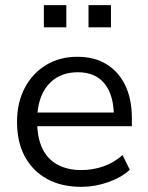

<svg xmlns="http://www.w3.org/2000/svg" viewBox="-20 -715 572 744"><path d="M295 9Q218 9 162.5 -21.5Q107 -52 76.5 -108Q46 -164 46 -242Q46 -318 76 -374.5Q106 -431 158.5 -463Q211 -495 280 -495Q346 -495 393 -466Q440 -437 465.5 -384Q491 -331 491 -257V-226H108V-279H437L421 -266Q421 -346 385.5 -390.5Q350 -435 282 -435Q231 -435 195.5 -411.5Q160 -388 142 -346.5Q124 -305 124 -250V-244Q124 -183 143.5 -141Q163 -99 202 -77.5Q241 -56 295 -56Q338 -56 378.5 -69.5Q419 -83 455 -114L483 -57Q450 -27 399 -9Q348 9 295 9ZM323 -609V-695H410V-609ZM150 -609V-695H237V-609Z"/></svg>

Font: Nunito Sans 12pt ExtraLight 12pt
Style: Regular
Weight: 400
Version: Version 3.101;gftools[0.9.27]